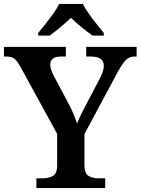

<svg xmlns="http://www.w3.org/2000/svg" viewBox="-22 -951 711 971"><path d="M162 0V-49H190Q222 -49 244.5 -60.5Q267 -72 267 -116V-274L82 -612Q66 -641 52.5 -653Q39 -665 11 -665H-2V-714H311V-665H286Q257 -665 244.5 -653.5Q232 -642 232 -625Q232 -612 237 -597.5Q242 -583 248 -571L322 -432Q338 -403 348.5 -377Q359 -351 368 -327Q377 -351 392.5 -381.5Q408 -412 425 -444L485 -558Q495 -578 499 -593Q503 -608 503 -618Q503 -665 439 -665H414V-714H669V-665H657Q633 -665 616 -649Q599 -633 574 -588L405 -273V-118Q405 -73 426.5 -61Q448 -49 478 -49H510V0ZM171 -784Q187 -803 207.5 -829Q228 -855 247.5 -882Q267 -909 277 -931H397Q408 -909 427 -882Q446 -855 467 -829Q488 -803 503 -784V-771H446Q422 -788 390.5 -813.5Q359 -839 337 -861Q314 -839 283.5 -813.5Q253 -788 229 -771H171Z"/></svg>

Font: Noto Serif Telugu SemiBold
Style: Regular
Weight: 600
Designer: Jelle Bosma - Monotype Design Team
Foundry: Monotype Imaging Inc.
Version: Version 2.005; ttfautohint (v1.8.4.7-5d5b)